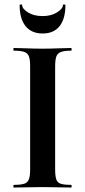

<svg xmlns="http://www.w3.org/2000/svg" viewBox="-20 -840 382 860"><path d="M227 -81Q227 -52 232 -37Q237 -22 252 -17Q267 -12 298 -12Q301 -12 301 -6Q301 0 298 0Q272 0 240 -1Q208 -2 170 -2Q134 -2 101 -1Q68 0 42 0Q40 0 40 -6Q40 -12 42 -12Q73 -12 88.5 -17Q104 -22 109.5 -37Q115 -52 115 -81V-544Q115 -573 109.5 -587.5Q104 -602 88.5 -607.5Q73 -613 42 -613Q40 -613 40 -619Q40 -625 42 -625Q68 -625 101 -623.5Q134 -622 170 -622Q208 -622 240.5 -623.5Q273 -625 298 -625Q301 -625 301 -619Q301 -613 298 -613Q268 -613 252.5 -607Q237 -601 232 -586Q227 -571 227 -542ZM171 -690Q121 -690 94.5 -723Q68 -756 68 -817Q68 -820 73.5 -820Q79 -820 79 -818Q79 -801 105 -784.5Q131 -768 171 -768Q209 -768 235.5 -784.5Q262 -801 262 -818Q262 -820 267.5 -820Q273 -820 273 -817Q273 -756 247 -723Q221 -690 171 -690Z"/></svg>

Font: Cormorant Garamond Light
Style: Regular
Weight: 300
Designer: Christian Thalmann (Catharsis Fonts)
Foundry: Catharsis Fonts
Version: Version 4.001